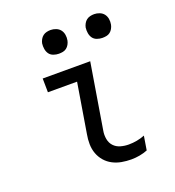

<svg xmlns="http://www.w3.org/2000/svg" viewBox="-134 -839 869 953"><g transform="rotate(-20 300.0 -362.5)"><path d="M398 8Q372 8 347 3.5Q322 -1 300 -12.5Q278 -24 262 -42.5Q246 -61 237.5 -84Q229 -107 228.5 -133.5Q228 -160 233 -186L276 -447H122L121 -520H372L315 -174Q311 -152 315 -130Q319 -108 333 -93Q347 -78 368 -72Q389 -66 411 -66Q433 -66 454.5 -70Q476 -74 496 -82L484 -8Q464 0 442 4Q420 8 398 8ZM469 -608Q455 -608 441 -613Q427 -618 419 -629Q411 -640 408.5 -655Q406 -670 408 -685Q410 -695 415.5 -705Q421 -715 429.5 -721.5Q438 -728 448.5 -730.5Q459 -733 470 -733Q484 -733 498 -727.5Q512 -722 520.5 -711Q529 -700 531.5 -685Q534 -670 531 -655Q529 -645 523.5 -635Q518 -625 509.5 -618.5Q501 -612 490.5 -610Q480 -608 469 -608ZM239 -608Q225 -608 211 -613Q197 -618 189 -629Q181 -640 178.5 -655Q176 -670 178 -685Q180 -695 185.5 -705Q191 -715 199.5 -721.5Q208 -728 218.5 -730.5Q229 -733 240 -733Q254 -733 268 -727.5Q282 -722 290.5 -711Q299 -700 301.5 -685Q304 -670 301 -655Q299 -645 293.5 -635Q288 -625 279.5 -618.5Q271 -612 260.5 -610Q250 -608 239 -608Z"/></g></svg>

Font: Iosevka Extended Oblique
Style: Regular
Weight: 400
Width: 7
Italic angle: -9°
Monospace: yes
Designer: Belleve Invis
Foundry: Belleve Invis
Version: Version 32.0.1; ttfautohint (v1.8.4)